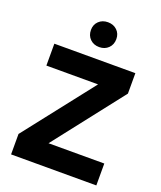

<svg xmlns="http://www.w3.org/2000/svg" viewBox="-178 -1124 1037 1236"><g transform="rotate(20 340.0 -506.5)"><path d="M49 -140 421 -615H67V-765H622V-625L251 -150H633V0H49ZM258 -929Q258 -966 282.5 -989.5Q307 -1013 345 -1013Q383 -1013 407.5 -989.5Q432 -966 432 -929Q432 -891 407.5 -867Q383 -843 345 -843Q307 -843 282.5 -867Q258 -891 258 -929Z"/></g></svg>

Font: Application
Style: Bold
Weight: 700
Designer: Wei Huang
Foundry: Wei Huang
Version: Version 0.012